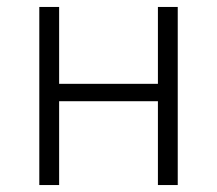

<svg xmlns="http://www.w3.org/2000/svg" viewBox="-20 -532 623 552"><path d="M93 0V-512H150V-291H434V-512H491V0H434V-241H150V0Z"/></svg>

Font: IBM Plex Sans Light
Style: Regular
Weight: 300
Designer: Mike Abbink, Paul van der Laan, Pieter van Rosmalen
Foundry: Bold Monday
Version: Version 3.201